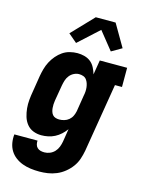

<svg xmlns="http://www.w3.org/2000/svg" viewBox="-142 -851 885 1160"><g transform="rotate(15 300.0 -271.5)"><path d="M220 223Q192 223 165.5 219.5Q139 216 114.5 207Q90 198 69.5 182.5Q49 167 36 145.5Q23 124 18.5 98Q14 72 17 45H162Q161 57 164 69Q167 81 175.5 89Q184 97 195.5 100Q207 103 220 103Q237 103 254 96Q271 89 283.5 75.5Q296 62 302.5 45Q309 28 312 11L325 -70Q312 -52 295 -36.5Q278 -21 258.5 -11Q239 -1 217.5 3.5Q196 8 175 8Q148 8 124 -1.5Q100 -11 84 -31Q68 -51 60.5 -76Q53 -101 50.5 -127Q48 -153 50.5 -180.5Q53 -208 58 -235L74 -335Q78 -358 84.5 -381.5Q91 -405 102.5 -427Q114 -449 130.5 -468.5Q147 -488 167.5 -502Q188 -516 212 -522Q236 -528 259 -528Q282 -528 304 -522Q326 -516 342.5 -502.5Q359 -489 369 -469.5Q379 -450 385 -429L400 -520H571V-400H527L456 30Q451 57 442 83.5Q433 110 416 133Q399 156 376 174.5Q353 193 326.5 204Q300 215 273 219Q246 223 220 223ZM255 -112Q270 -112 286 -116.5Q302 -121 315 -132Q328 -143 335 -158Q342 -173 345 -188L361 -288Q364 -302 365 -315.5Q366 -329 364.5 -342Q363 -355 359 -367Q355 -379 347.5 -389Q340 -399 327.5 -403.5Q315 -408 301 -408Q285 -408 269 -400Q253 -392 242 -378Q231 -364 226 -348Q221 -332 218 -316L201 -216Q199 -204 198.5 -192Q198 -180 199 -168.5Q200 -157 203.5 -146Q207 -135 214 -127Q221 -119 232 -115.5Q243 -112 255 -112ZM234 -585 180 -631 309 -766H433L514 -627L450 -590L361 -701Z"/></g></svg>

Font: Iosevka Etoile Heavy
Style: Italic
Weight: 900
Italic angle: -9°
Designer: Belleve Invis
Foundry: Belleve Invis
Version: Version 22.1.2; ttfautohint (v1.8.4)